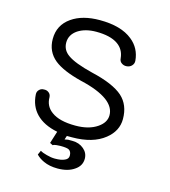

<svg xmlns="http://www.w3.org/2000/svg" viewBox="-103 -622 749 847"><g transform="rotate(15 271.0 -198.5)"><path d="M176.8 41 190.4 47.9Q195.3 43.9 207 43Q214.8 42 224.6 42Q252.9 42 262.7 46.9Q275.4 53.7 275.4 73.2Q275.4 87.9 259.8 94.7Q244.1 102.5 214.8 102.5Q197.3 102.5 176.8 96.7Q157.2 91.8 146.5 85L137.7 104.5Q151.4 119.1 172.9 128.9Q200.2 141.6 237.3 141.6Q284.2 141.6 313.5 121.1Q342.8 101.6 342.8 69.3Q342.8 43 322.3 25.4Q300.8 6.8 269.5 6.8Q258.8 6.8 250 6.8Q242.2 7.8 234.4 9.8L240.2 -7.8H263.7Q358.4 -7.8 412.1 -50.8Q460 -88.9 460 -143.6Q460 -208 418.9 -245.1Q376 -283.2 275.4 -306.6Q192.4 -327.1 160.2 -350.6Q130.9 -371.1 130.9 -405.3Q130.9 -441.4 164.1 -463.9Q197.3 -485.4 247.1 -485.4Q311.5 -485.4 345.7 -461.9Q377 -440.4 380.9 -400.4Q381.8 -385.7 392.6 -378.9Q402.3 -372.1 415 -373Q428.7 -374 437.5 -382.8Q447.3 -392.6 446.3 -406.2Q441.4 -462.9 398.4 -497.1Q346.7 -539.1 249 -539.1Q169.9 -539.1 121.1 -504.9Q69.3 -468.8 69.3 -405.3Q69.3 -347.7 112.3 -312.5Q152.3 -280.3 238.3 -258.8Q319.3 -240.2 360.4 -210Q398.4 -181.6 398.4 -144.5Q398.4 -111.3 364.3 -87.9Q326.2 -61.5 264.6 -61.5Q190.4 -61.5 154.3 -88.9Q122.1 -112.3 122.1 -153.3Q121.1 -167 111.3 -173.8Q102.5 -180.7 89.8 -179.7Q77.1 -179.7 69.3 -171.9Q59.6 -163.1 60.5 -149.4Q63.5 -96.7 96.7 -62.5Q130.9 -27.3 194.3 -14.6Z"/></g></svg>

Font: Gulim
Style: Regular
Weight: 400
Version: Version 2.21